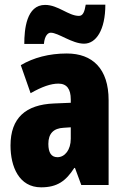

<svg xmlns="http://www.w3.org/2000/svg" viewBox="-20 -792 534 822"><path d="M84 -604H168C171 -640 186 -652 197 -652C230 -652 288 -605 340 -605C391 -605 431 -663 431 -772H347C342 -741 335 -724 318 -724C273 -724 229 -771 173 -771C93 -771 84 -666 84 -604ZM266 -563C190 -563 123 -545 69 -513L111 -393C160 -421 198 -434 230 -434C266 -434 283 -411 283 -366V-352L211 -349C90 -344 25 -287 25 -169C25 -79 61 10 156 10C225 10 262 -17 298 -73H301L328 0H445V-363C445 -498 376 -563 266 -563ZM253 -245 283 -247V-198C283 -151 258 -119 226 -119C200 -119 187 -138 187 -176C187 -220 209 -243 253 -245Z"/></svg>

Font: Noto Sans Arabic ExtCond Blk
Style: Regular
Weight: 900
Width: 2
Designer: Monotype Design Team, Nadine Chahine, Nizar Qandah and Khaled Hosny
Foundry: Monotype Imaging Inc.
Version: Version 2.012